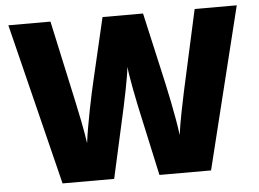

<svg xmlns="http://www.w3.org/2000/svg" viewBox="-51 -846 1141 845"><g transform="rotate(-5 519.5 -423.0)"><path d="M1024 -780H838L759 -421C751 -385 730 -282 724 -233C715 -311 684 -454 671 -510L610 -780H431L368 -510C354 -452 325 -314 315 -233C309 -280 287 -387 279 -422L201 -780H15L192 -66H420L489 -377C494 -400 516 -503 521 -552C526 -503 547 -400 552 -377L620 -66H848Z"/></g></svg>

Font: Noto Sans Malayalam UI Black
Style: Regular
Weight: 900
Designer: Jelle Bosma - Monotype Design Team
Foundry: Monotype Imaging Inc.
Version: Version 2.104